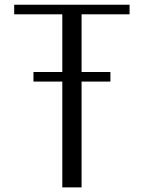

<svg xmlns="http://www.w3.org/2000/svg" viewBox="-20 -812 644 832"><path d="M125 -458.5V-500H250V-750H41.5V-791.5H541.5V-750H333.5V-500H458.5V-458.5H333.5V0H250V-458.5Z"/></svg>

Font: Gputeks
Style: Regular
Weight: 500
Version: Version 0.9